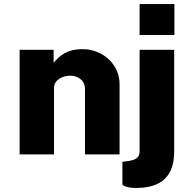

<svg xmlns="http://www.w3.org/2000/svg" viewBox="-20 -763 922 949"><path d="M842 -743H670V-590H842ZM77 0H247V-329C247 -367 288 -389 327 -389C366 -389 400 -365 400 -325V0H571V-347C571 -449 483 -520 390 -520C308 -520 277 -488 245 -453V-517H77ZM841 -16V-517H670V-17C670 11 659 25 620 32L585 37V150C585 150 599 166 652 166C782 166 841 105 841 -16Z"/></svg>

Font: United Sans ExtraBold
Style: Regular
Weight: 800
Designer: Pablo Impallari, Rodrigo Fuenzalida (Modified by Dan O. Williams)
Version: Version 1.000;PS 001.000;hotconv 1.0.88;makeotf.lib2.5.64775